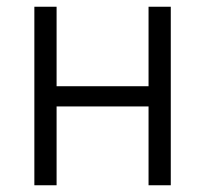

<svg xmlns="http://www.w3.org/2000/svg" viewBox="-20 -550 608 570"><path d="M82 0V-530H148V-294H421V-530H487V0H421V-234H148V0Z"/></svg>

Font: Geist Light
Style: Regular
Weight: 400
Designer: Basement.studio, Andrés Briganti, Mateo Zaragoza
Foundry: Basement.studio, Vercel, Andrés Briganti, Guido Ferreyra, Mateo Zaragoza
Version: Version 1.401